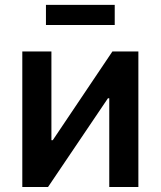

<svg xmlns="http://www.w3.org/2000/svg" viewBox="-20 -753 647 773"><path d="M537.1 0H419.9V-357.4H414.6L173.3 0H69.8V-545.9H187V-188.5H192.4L432.6 -545.9H537.1ZM441.9 -733.4V-652.3H165V-733.4Z"/></svg>

Font: Inter Cardless
Style: Medium
Weight: 500
Designer: Rasmus Andersson
Foundry: rsms
Version: Version 4.001;git-9221beed3